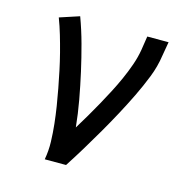

<svg xmlns="http://www.w3.org/2000/svg" viewBox="-84 -608 669 688"><g transform="rotate(15 250.0 -264.0)"><path d="M141 0Q147 -33 146 -66Q145 -99 141.5 -131.5Q138 -164 133 -195.5Q128 -227 122 -258.5Q116 -290 109.5 -321Q103 -352 95 -383Q87 -414 78 -444.5Q69 -475 58 -504L131 -528Q148 -482 161 -434Q174 -386 185 -337Q196 -288 205 -238.5Q214 -189 219 -139Q235 -165 250.5 -191.5Q266 -218 281 -245Q296 -272 310 -299Q324 -326 336.5 -354Q349 -382 359 -410.5Q369 -439 374 -468L382 -520H461L452 -468Q446 -426 430 -385.5Q414 -345 395 -306Q376 -267 355 -228Q334 -189 312 -151Q290 -113 267 -75Q244 -37 220 0Z"/></g></svg>

Font: Iosevka Gothic
Style: Italic
Weight: 400
Italic angle: -9°
Monospace: yes
Designer: Belleve Invis
Foundry: Belleve Invis
Version: Version 15.5.1; ttfautohint (v1.8.4)